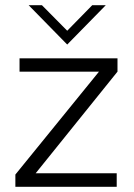

<svg xmlns="http://www.w3.org/2000/svg" viewBox="-20 -717 513 737"><path d="M39 -47 360 -442H55V-493H431V-442L117 -52H428V0H39ZM90 -697H141L238 -599L334 -697H386L238 -546Z"/></svg>

Font: Hanken Grotesk Light
Style: Regular
Weight: 300
Designer: Alfredo Marco Pradil
Foundry: Hanken Design Co.
Version: Version 3.014